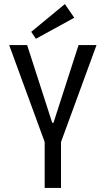

<svg xmlns="http://www.w3.org/2000/svg" viewBox="-20 -921 518 941"><path d="M279 0H199V-225L25 -700H113L236 -319H242L365 -700H453L279 -225ZM133 -765 298 -901 344 -834 156 -731Z"/></svg>

Font: Strait
Style: Regular
Weight: 400
Designer: Eduardo Rodriguez Tunni
Foundry: Eduardo Rodriguez Tunni
Version: Version 1.002; ttfautohint (v1.8.4.7-5d5b);gftools[0.9.23]